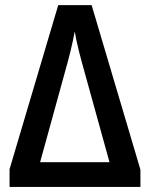

<svg xmlns="http://www.w3.org/2000/svg" viewBox="-20 -735 589 755"><path d="M340.3 -714.8 532.2 -67.9V0H17.6V-69.8L209 -714.8ZM410.6 -97.2 302.2 -488.8Q297.4 -506.8 291.5 -529.5Q285.6 -552.2 281 -574.2Q276.4 -596.2 273.9 -611.3Q271 -594.2 266.1 -572.3Q261.2 -550.3 255.9 -528.3Q250.5 -506.3 245.6 -488.8L137.7 -97.2Z"/></svg>

Font: Open Sans SemiCondensed SemiBold
Style: Regular
Weight: 600
Width: 4
Designer: Monotype Design Team
Foundry: Monotype Imaging Inc.
Version: Version 3.000